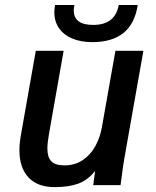

<svg xmlns="http://www.w3.org/2000/svg" viewBox="-20 -758 640 786"><path d="M59.5 -143Q59.5 -170.5 64.5 -199L126.5 -550H240.5L180.5 -209.5Q174 -173 174 -149Q174 -115 189.8 -98Q205.5 -81 244.5 -81Q286.5 -81 318.5 -102.5Q350.5 -124 370 -159.2Q389.5 -194.5 397 -236.5L452.5 -550H567L490 -115Q483 -76 479 -41Q476 -15 473.5 0H361.5L369.5 -58.5Q339.5 -20.5 300.2 -6.2Q261 8 203.5 8Q133.5 8 96.5 -31.8Q59.5 -71.5 59.5 -143ZM202.5 -707.5Q202.5 -722 205.5 -737.5H284.5Q282 -724 282 -715.5Q282 -656 361.5 -656Q451.5 -656 466 -737.5H544Q531.5 -659.5 484.8 -622.5Q438 -585.5 357.5 -585.5Q311.5 -585.5 276.5 -600Q241.5 -614.5 222 -642Q202.5 -669.5 202.5 -707.5Z"/></svg>

Font: JuliaMono SemiBold
Style: Italic
Weight: 600
Italic angle: -9°
Monospace: yes
Designer: cormullion
Foundry: corm
Version: Version 0.056; ttfautohint (v1.8.4)